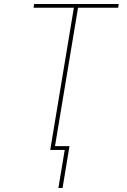

<svg xmlns="http://www.w3.org/2000/svg" viewBox="-20 -755 640 967"><path d="M274 192 306 0H233L352 -716H149L152 -735H578L575 -716H373L257 -19H330L295 192Z"/></svg>

Font: Iosevka Curly Thin Extended
Style: Italic
Weight: 100
Width: 7
Italic angle: -9°
Monospace: yes
Designer: Belleve Invis
Foundry: Belleve Invis
Version: Version 11.1.0; ttfautohint (v1.8.3)